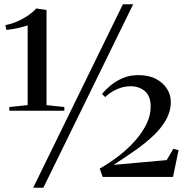

<svg xmlns="http://www.w3.org/2000/svg" viewBox="-20 -835 879 906"><path d="M110.5 -339V-715Q100 -712 84.2 -707.5Q68.5 -703 49.5 -699.5Q30.5 -696 10 -694L5.5 -716.5Q36.5 -722.5 64.8 -735.2Q93 -748 115.5 -764Q138 -780 151 -795L199.5 -788V-339L283.5 -330V-312.5H24V-330ZM560 -815H608.5L184.5 51H136.5ZM450.5 -39.5Q497.5 -66 540.8 -99.5Q584 -133 618 -171.5Q652 -210 671.8 -251Q691.5 -292 691 -333.5Q690.5 -382.5 663.2 -405.2Q636 -428 597 -428Q574.5 -428 553 -421.8Q531.5 -415.5 512 -404Q492.5 -392.5 476 -377L461.5 -391.5Q477.5 -411.5 501.8 -431.8Q526 -452 558.8 -466.2Q591.5 -480.5 633.5 -480.5Q682.5 -480.5 716.2 -462.5Q750 -444.5 768 -416Q786 -387.5 786 -354.5Q786 -310 763.8 -270.2Q741.5 -230.5 703 -194.2Q664.5 -158 616.2 -124.2Q568 -90.5 516 -57L766.5 -79.5L798 -133L822.5 -126.5L796.5 0H464.5Z"/></svg>

Font: Merriweather 144pt
Style: Regular
Weight: 400
Version: Version 2.100